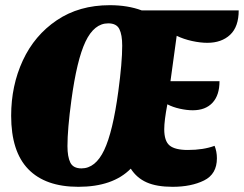

<svg xmlns="http://www.w3.org/2000/svg" viewBox="-20 -700 940 740"><path d="M723 -275Q700 -275 673 -281Q646 -287 625 -298Q613 -235 613 -202Q613 -156 634 -139Q655 -122 704 -122Q764 -122 807 -138Q816 -116 816 -90Q816 -29 766.5 -4.5Q717 20 645 20Q584 20 545.5 3Q507 -14 484 -50Q415 20 282 20Q155 20 89 -48Q23 -116 23 -254Q23 -370 68 -467Q113 -564 199 -622Q285 -680 403 -680Q472 -680 526 -660H900Q900 -597 867 -566Q834 -535 779 -535Q752 -535 720 -542Q688 -549 661 -562L637 -387H826Q826 -333 799 -304Q772 -275 723 -275ZM436 -348Q451 -459 451 -524Q451 -566 440 -588Q429 -610 397 -610Q343 -610 309.5 -539.5Q276 -469 255 -313Q240 -202 240 -137Q240 -96 251 -73.5Q262 -51 294 -51Q348 -51 381.5 -121.5Q415 -192 436 -348Z"/></svg>

Font: Sansita ExtraBold Italic
Style: Regular
Weight: 800
Italic angle: -11°
Designer: Pablo Cosgaya
Foundry: Omnibus-Type
Version: Version 1.006